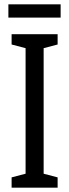

<svg xmlns="http://www.w3.org/2000/svg" viewBox="-20 -873 323 893"><path d="M262 -853H19V-791H262ZM248 0V-48L183 -65V-649L248 -666V-714H34V-666L99 -649V-65L34 -48V0Z"/></svg>

Font: Noto Sans Lao Looped ExtraCondensed
Style: Regular
Weight: 400
Width: 2
Designer: Mark Frömberg, Ben Mitchell
Foundry: The Fontpad Ltd
Version: Version 1.002